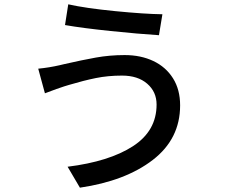

<svg xmlns="http://www.w3.org/2000/svg" viewBox="-20 -814 1040 889"><path d="M545 -464Q480 -464 423.5 -452.5Q367 -441 300 -421Q295 -419 277 -414Q251 -406 188 -382L157 -496Q208 -501 256 -512L277 -517Q360 -536 424 -547.5Q488 -559 557 -559Q632 -559 690 -531.5Q748 -504 781 -451.5Q814 -399 814 -326Q814 -171 687.5 -73.5Q561 24 350 55L293 -42Q486 -66 595.5 -137Q705 -208 705 -330Q705 -389 661.5 -426.5Q618 -464 545 -464ZM732 -748 716 -651Q621 -657 491 -670.5Q361 -684 281 -698L296 -794Q376 -776 513 -762.5Q650 -749 732 -748Z"/></svg>

Font: Sinter Medium
Style: Regular
Weight: 500
Foundry: Adobe & rsms
Version: Version 1.000